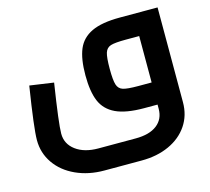

<svg xmlns="http://www.w3.org/2000/svg" viewBox="-108 -628 1120 1023"><g transform="rotate(-15 452.0 -117.0)"><path d="M844 -500V23Q844 95 807 150Q770 205 703.5 235.5Q637 266 551 266H345Q259 266 189 234Q119 202 79.5 145Q40 88 40 17Q40 -48 76 -275L208 -256Q174 -38 174 17Q174 74 221 109Q268 144 345 144H551Q627 144 668.5 112Q710 80 710 23V0H636Q536 0 480 -26.5Q424 -53 401.5 -106.5Q379 -160 379 -250Q379 -340 401.5 -393.5Q424 -447 480 -473.5Q536 -500 636 -500ZM710 -122V-378H636Q576 -378 552.5 -370.5Q529 -363 521 -338Q513 -313 513 -250Q513 -187 521 -162Q529 -137 552.5 -129.5Q576 -122 636 -122Z"/></g></svg>

Font: Cairo
Style: Bold
Weight: 700
Designer: Mohamed Gaber
Foundry: Kief Type Foundry
Version: Version 2.100